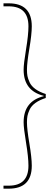

<svg xmlns="http://www.w3.org/2000/svg" viewBox="-20 -949 335 1154"><path d="M142 -214Q142 -173 156.5 -87Q171 -1 171 47Q171 185 32 185H1V167H32Q151 167 151 47Q151 -4 136.5 -91.5Q122 -179 122 -214Q122 -341 243 -371V-373Q122 -403 122 -530Q122 -565 136.5 -652.5Q151 -740 151 -791Q151 -911 32 -911H1V-929H32Q171 -929 171 -791Q171 -743 156.5 -657Q142 -571 142 -530Q142 -508 145 -492Q148 -476 158 -454Q168 -432 192.5 -414Q217 -396 255 -384V-360Q217 -348 192.5 -330Q168 -312 158 -290Q148 -268 145 -252Q142 -236 142 -214Z"/></svg>

Font: SVN-Poppins Thin
Style: Regular
Weight: 100
Designer: Ninad Kale (Devanagari), Jonny Pinhorn (Latin)
Foundry: Indian Type Foundry
Version: Version 3.002 2017